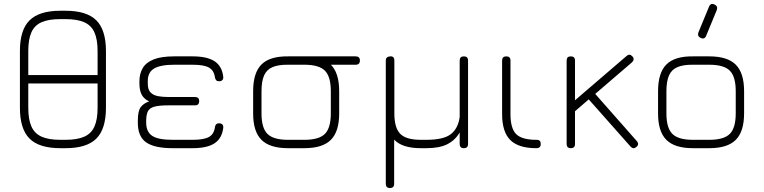

<svg xmlns="http://www.w3.org/2000/svg" viewBox="-20 -744 3836 964"><path d="M283 0Q176.5 0 128.2 -48.2Q80 -96.5 80 -203V-488Q80 -594.5 128.8 -642.2Q177.5 -690 283 -690H309Q415.5 -690 463.8 -641.8Q512 -593.5 512 -487V-203Q512 -96.5 463.8 -48.2Q415.5 0 309 0ZM283 -42H309Q368 -42 403.2 -57.8Q438.5 -73.5 454.2 -108.8Q470 -144 470 -203V-487Q470 -546 454.2 -581.2Q438.5 -616.5 403.2 -632.2Q368 -648 309 -648H283Q224 -648 188.8 -632.5Q153.5 -617 137.8 -582Q122 -547 122 -488V-203Q122 -144 137.8 -108.8Q153.5 -73.5 188.8 -57.8Q224 -42 283 -42ZM117 -325V-367H485V-325Z M847 0Q755.5 0 713.8 -29.2Q672 -58.5 672 -128V-138Q672 -187.5 686.8 -206.5Q701.5 -225.5 729 -235Q703.5 -246.5 691.8 -268Q680 -289.5 680 -326V-336Q680 -373 696 -401.2Q712 -429.5 750.2 -445.2Q788.5 -461 855 -461H947Q1020.5 -461 1057.8 -436.2Q1095 -411.5 1101 -358Q1102 -347.5 1096.2 -341.8Q1090.5 -336 1080 -336Q1070.5 -336 1065.5 -341.2Q1060.5 -346.5 1059 -356Q1054.5 -390.5 1029 -404.8Q1003.5 -419 947 -419H855Q785.5 -419 753.5 -399.8Q721.5 -380.5 722 -336V-322Q722.5 -293 736.5 -279.2Q750.5 -265.5 773.5 -261.2Q796.5 -257 824 -257H959Q980 -257 980 -236Q980 -215 959 -215H824Q777 -215 753.5 -208Q730 -201 722 -184Q714 -167 714 -137V-128Q714 -82.5 743.8 -62.2Q773.5 -42 847 -42H947Q1003.5 -42 1029 -56.2Q1054.5 -70.5 1059 -105Q1060.5 -115 1065.5 -120Q1070.5 -125 1080 -125Q1090.5 -125 1096.2 -119.2Q1102 -113.5 1101 -103Q1095 -50 1057.8 -25Q1020.5 0 947 0Z M1472 -419Q1451 -419 1451 -440Q1451 -461 1472 -461H1766Q1787 -461 1787 -440Q1787 -419 1766 -419ZM1426 0Q1334.5 0 1292.8 -41.8Q1251 -83.5 1251 -174V-286Q1251 -378.5 1292.8 -420.2Q1334.5 -462 1426 -461H1508Q1599.5 -461 1641.2 -419.2Q1683 -377.5 1683 -286V-175Q1683 -83.5 1641.2 -41.8Q1599.5 0 1508 0ZM1293 -174Q1293 -101.5 1322.8 -71.8Q1352.5 -42 1426 -42H1508Q1581.5 -42 1611.2 -71.8Q1641 -101.5 1641 -175V-286Q1641 -359.5 1611.2 -389.2Q1581.5 -419 1508 -419H1426Q1377 -419.5 1347.8 -406.8Q1318.5 -394 1305.8 -364.8Q1293 -335.5 1293 -286Z M1917 179V-440Q1917 -459.5 1939 -461Q1960 -462.5 1960 -440V-175Q1960 -101.5 1989.8 -71.8Q2019.5 -42 2093 -42H2121Q2207.5 -42 2244 -70.8Q2280.5 -99.5 2288 -157V-440Q2288 -461 2309 -461Q2330 -461 2330 -440V-21Q2330 0 2309 0Q2288 0 2288 -21V-79Q2265.5 -40 2226 -20Q2186.5 0 2121 0H2093Q1999 0 1959 -43V179Q1959 200 1938 200Q1917 200 1917 179Z M2673 0Q2583 0 2542 -41Q2501 -82 2501 -171V-440Q2501 -461 2522 -461Q2543 -461 2543 -440V-171Q2543 -99 2571.8 -70.5Q2600.5 -42 2673 -42Q2686 -42 2690.5 -36.5Q2695 -31 2695 -21Q2695 0 2673 0Z M2846 0Q2825 0 2825 -21V-440Q2825 -461 2846 -461Q2867 -461 2867 -440V-240.5L3126 -463Q3141 -476.5 3155 -461Q3162 -453.5 3161.2 -445.8Q3160.5 -438 3153 -431L2968.5 -272.5L3177 -36Q3191.5 -19.5 3175 -6Q3167.5 0.5 3160.2 0Q3153 -0.5 3146 -8L2936 -245L2867 -185.5V-21Q2867 0 2846 0Z M3498.5 -553.5Q3480 -561.5 3486.5 -581L3539.5 -709.5Q3547.5 -730.5 3567 -721.5Q3585.5 -713.5 3579 -694L3526 -565.5Q3518 -544.5 3498.5 -553.5ZM3459 0Q3367.5 0 3325.8 -41.8Q3284 -83.5 3284 -174V-286Q3284 -378.5 3325.8 -420.2Q3367.5 -462 3459 -461H3541Q3632.5 -461 3674.2 -419.2Q3716 -377.5 3716 -286V-175Q3716 -83.5 3674.2 -41.8Q3632.5 0 3541 0ZM3326 -174Q3326 -101.5 3355.8 -71.8Q3385.5 -42 3459 -42H3541Q3614.5 -42 3644.2 -71.8Q3674 -101.5 3674 -175V-286Q3674 -359.5 3644.2 -389.2Q3614.5 -419 3541 -419H3459Q3410 -419.5 3380.8 -406.8Q3351.5 -394 3338.8 -364.8Q3326 -335.5 3326 -286Z"/></svg>

Font: Jura Light Light
Style: Regular
Weight: 300
Version: Version 5.106